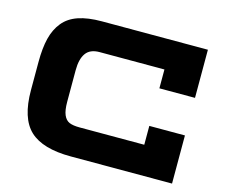

<svg xmlns="http://www.w3.org/2000/svg" viewBox="-99 -836 1143 971"><g transform="rotate(15 472.5 -350.5)"><path d="M320.3 -700.7H875.5V-448.7H689V-547.4H349.6Q299.8 -547.4 278.1 -516.6Q256.3 -485.8 256.3 -427.7V-262.2Q256.3 -217.8 266.6 -193.8Q276.9 -169.9 296.1 -161.6Q315.4 -153.3 350.1 -153.3H689V-252H875.5V0H345.7Q197.3 0 130.6 -62.5Q64 -125 64 -272V-418.5Q64 -492.2 76.7 -543.5Q89.4 -594.7 118.9 -630.9Q148.4 -667 198 -683.8Q247.6 -700.7 320.3 -700.7Z"/></g></svg>

Font: Wadik
Style: Bold
Weight: 700
Designer: Sasha Pavljenko
Version: Version 1.001;Fontself Maker 3.5.4